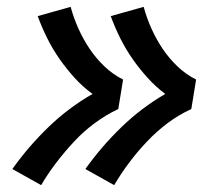

<svg xmlns="http://www.w3.org/2000/svg" viewBox="-20 -615 640 560"><path d="M313 -75 229 -122Q276 -188 334.5 -244.5Q393 -301 462 -341Q434 -362 410.5 -388Q387 -414 367 -442.5Q347 -471 331 -503Q315 -535 303 -568L399 -595Q408 -562 422 -531Q436 -500 454.5 -472.5Q473 -445 497.5 -421.5Q522 -398 552 -383L538 -297Q501 -280 469 -256Q437 -232 409 -202.5Q381 -173 357 -141Q333 -109 313 -75ZM100 -75 16 -122Q63 -188 121.5 -244.5Q180 -301 250 -341Q221 -362 197.5 -388Q174 -414 154 -442.5Q134 -471 118 -503Q102 -535 90 -568L186 -595Q195 -562 209 -531Q223 -500 241.5 -472.5Q260 -445 284.5 -421.5Q309 -398 339 -383L325 -297Q289 -280 256.5 -256Q224 -232 196.5 -202.5Q169 -173 144.5 -141Q120 -109 100 -75Z"/></svg>

Font: Iosevka Slab Extended Oblique
Style: Bold
Weight: 700
Width: 7
Italic angle: -9°
Monospace: yes
Designer: Belleve Invis
Foundry: Belleve Invis
Version: Version 11.1.1; ttfautohint (v1.8.3)